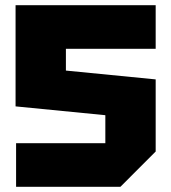

<svg xmlns="http://www.w3.org/2000/svg" viewBox="-20 -720 660 740"><path d="M580 -532H234V-448L580 -414V-136L444 0H42V-168H386V-276L40 -310V-700H580Z"/></svg>

Font: Tektur ExtraBold
Style: Regular
Weight: 800
Designer: Adam Jagosz
Foundry: Adam Jagosz
Version: Version 1.005;gftools[0.9.30]